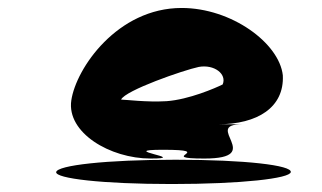

<svg xmlns="http://www.w3.org/2000/svg" viewBox="-20 -706 809 482"><path d="M121 -274C119 -258 236 -244 411 -244C586 -244 708 -258 710 -274C713 -291 596 -305 421 -305C246 -305 124 -291 121 -274ZM159 -454C147 -373 256 -308 358 -308C460 -308 268 -330 389 -330C528 -330 368 -308 493 -308C649 -308 486 -394 588 -394H527C626 -394 694 -436 690 -517C681 -598 561 -686 436 -686C275 -686 171 -535 159 -454ZM284 -456C294 -479 441 -530 479 -538C518 -545 550 -520 539 -494C521 -485 454 -456 398 -452C348 -449 294 -456 284 -456Z"/></svg>

Font: Ampere
Style: SCExtIta
Weight: 400
Version: Version 1